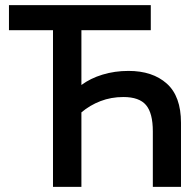

<svg xmlns="http://www.w3.org/2000/svg" viewBox="-20 -730 765 750"><path d="M577 -217Q577 -288 550.5 -319.5Q524 -351 462 -351Q414 -351 372.5 -335Q331 -319 298 -291V0H187V-612H15V-710H569V-612H298V-398Q333 -424 380.5 -438.5Q428 -453 482 -453Q576 -453 631.5 -403.5Q687 -354 687 -250V0H577Z"/></svg>

Font: IngvarSans
Style: Regular
Weight: 600
Version: Version 3.000